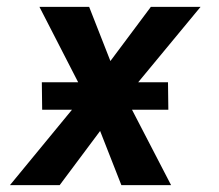

<svg xmlns="http://www.w3.org/2000/svg" viewBox="-20 -540 640 560"><path d="M9 0 190 -220H103L102 -300H208L95 -520H240L302 -362L420 -520H565L383 -300H470L471 -220H365L479 0H334L272 -158L154 0Z"/></svg>

Font: Iosevka Extended Oblique
Style: Bold
Weight: 700
Width: 7
Italic angle: -9°
Monospace: yes
Designer: Belleve Invis
Foundry: Belleve Invis
Version: Version 32.5.0; ttfautohint (v1.8.4)